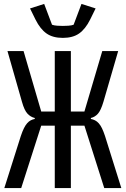

<svg xmlns="http://www.w3.org/2000/svg" viewBox="-20 -958 640 978"><path d="M300 -765Q249 -765 217 -787.5Q185 -810 161 -858L133 -915L205 -938L245 -832Q256 -828 272 -827Q288 -826 300 -826Q312 -826 328 -827Q344 -828 355 -832L395 -938L467 -915L439 -858Q415 -810 383 -787.5Q351 -765 300 -765ZM259 -318H190L88 0H2L86 -265Q94 -289 102 -305Q110 -321 118.5 -330.5Q127 -340 136.5 -345Q146 -350 157 -352V-357Q136 -362 120 -379Q104 -396 92 -439L18 -698H100L190 -390H259V-698H341V-390H410L501 -698H582L507 -440Q494 -396 479 -379Q464 -362 443 -357V-352Q454 -350 464 -345Q474 -340 483 -330Q492 -320 499.5 -304.5Q507 -289 515 -265L598 0H511L410 -318H341V0H259Z"/></svg>

Font: PlemolJP35 Console
Style: Regular
Weight: 400
Version: v2.0.3; ttfautohint (v1.8.4.7-5d5b-dirty) -l 6 -r 45 -G 200 